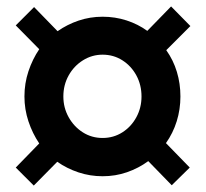

<svg xmlns="http://www.w3.org/2000/svg" viewBox="-20 -545 640 597"><path d="M85 32 29 -24 102 -99Q81 -130 68.5 -167.5Q56 -205 56 -245Q56 -286 68.5 -323.5Q81 -361 102 -392L29 -466L86 -523L159 -448Q189 -469 224.5 -481Q260 -493 299 -493Q338 -493 373.5 -481.5Q409 -470 438 -449L512 -525L572 -464L497 -389Q519 -358 530 -321.5Q541 -285 541 -245Q541 -205 529.5 -168Q518 -131 496 -100L570 -24L514 31L441 -44Q411 -22 375 -9.5Q339 3 299 3Q260 3 224 -9Q188 -21 158 -42ZM299 -116Q333 -116 360.5 -133.5Q388 -151 404 -180.5Q420 -210 420 -245Q420 -281 404 -310.5Q388 -340 360.5 -357.5Q333 -375 299 -375Q266 -375 238 -357.5Q210 -340 193.5 -310.5Q177 -281 177 -245Q177 -210 193.5 -180.5Q210 -151 237.5 -133.5Q265 -116 299 -116Z"/></svg>

Font: Nunito Sans 12pt ExtraLight 12pt ExtraBold
Style: Italic
Weight: 800
Italic angle: -9°
Version: Version 3.101;gftools[0.9.27]